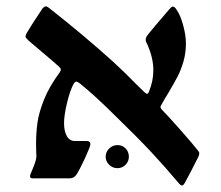

<svg xmlns="http://www.w3.org/2000/svg" viewBox="-20 -548 679 590"><path d="M163.6 -325.7Q167 -331.5 167 -334Q167 -335.9 165 -338.9Q163.1 -341.8 160.6 -343.8Q147.9 -355.5 104.5 -392.1Q103.5 -392.6 68.8 -422.4Q65.9 -425.3 63.7 -427.5Q61.5 -429.7 60.1 -431.6Q58.6 -433.6 58.6 -436Q58.6 -438 59.3 -440.2Q60.1 -442.4 62 -446.3Q72.8 -465.3 109.9 -521Q115.7 -528.3 121.6 -528.3Q123 -528.3 126.2 -526.6Q129.4 -524.9 130.9 -523.4Q237.3 -439.9 328.1 -357.9Q367.2 -321.8 399.9 -288.1Q419.9 -268.1 422.4 -266.1Q429.2 -259.8 431.2 -259.8Q436 -259.8 438 -267.1Q451.2 -298.8 451.2 -332.5Q451.2 -368.2 434.1 -408.7Q432.6 -412.1 430.2 -416.5Q427.7 -420.9 427.7 -425.3Q427.7 -430.2 429.2 -433.3Q430.7 -436.5 435.5 -442.9Q447.8 -458.5 499.5 -518.6Q507.3 -527.8 510.7 -527.8Q514.2 -527.8 517.1 -525.1Q520 -522.5 523.9 -516.1Q534.7 -500.5 543 -469.7Q551.3 -439 551.3 -415Q551.3 -385.3 543.9 -359.6Q536.6 -334 525.9 -313.2Q515.1 -292.5 496.6 -261.2Q492.7 -254.9 488 -247.3Q483.4 -239.7 478.5 -230.5Q477.1 -228 475.1 -224.6Q473.1 -221.2 473.1 -218.8Q473.1 -217.3 474.6 -215.1Q476.1 -212.9 477.5 -210.9Q494.6 -193.8 534.9 -148.2Q575.2 -102.5 587.9 -85.9Q592.3 -81.1 592.3 -77.1Q592.3 -70.8 588.9 -64.9Q563 -13.2 548.3 13.2Q543.5 22 539.1 22Q536.6 22 534.2 19.8Q531.7 17.6 530.8 16.6Q486.3 -36.1 445.1 -80.3Q403.8 -124.5 335.9 -190.4Q274.9 -251.5 225.6 -291.5Q222.2 -293.9 219.5 -295.4Q216.8 -296.9 215.3 -297.4Q210 -297.4 205.1 -288.1Q194.8 -268.6 185.8 -231Q176.8 -193.4 176.8 -169.4Q176.8 -145 185.3 -129.9Q193.8 -114.7 210 -114.7H246.6Q257.8 -114.7 257.8 -105Q257.8 -98.1 241 -61.5Q224.1 -24.9 214.4 -10.7Q207 0 194.3 0H80.6Q72.3 0 72.3 -5.9Q72.3 -11.2 77.1 -21L81.5 -31.7Q85.4 -41 88.6 -51Q91.8 -61 91.8 -66.9Q91.8 -71.3 91.3 -81.3Q90.8 -91.3 90.8 -105Q90.8 -139.2 95 -170.2Q99.1 -201.2 115.2 -241.7Q131.3 -282.2 163.6 -325.7ZM340.8 -31.2Q326.2 -31.2 315.4 -41.7Q304.7 -52.2 304.7 -66.4Q304.7 -81.1 315.4 -91.6Q326.2 -102.1 340.8 -102.1Q356 -102.1 366 -91.8Q376 -81.5 376 -66.4Q376 -51.8 365.7 -41.5Q355.5 -31.2 340.8 -31.2Z"/></svg>

Font: David Libre Medium
Style: Regular
Weight: 500
Version: Version 1.000